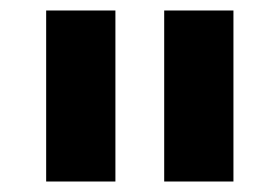

<svg xmlns="http://www.w3.org/2000/svg" viewBox="-20 -760 533 366"><path d="M200 -414H68V-740H200ZM425 -414H293V-740H425Z"/></svg>

Font: IBM Plex Sans Var
Style: Regular
Weight: 400
Designer: Mike Abbink, Paul van der Laan, Pieter van Rosmalen
Foundry: Bold Monday
Version: Version 3.000